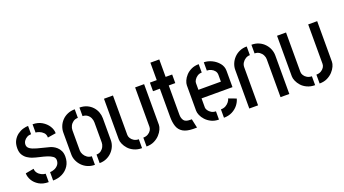

<svg xmlns="http://www.w3.org/2000/svg" viewBox="-55 -1235 3168 1767"><g transform="rotate(-20 1528.5 -351.5)"><path d="M234 5V-77Q254 -77 276.5 -86Q299 -95 314.5 -113.5Q330 -132 330 -160Q330 -183 310.5 -197.5Q291 -212 259.5 -222Q228 -232 191.5 -240Q155 -248 122 -259Q103 -266 80.5 -280Q58 -294 41.5 -319.5Q25 -345 25 -386Q25 -431 42 -461.5Q59 -492 85 -511Q111 -530 139 -538Q167 -546 189 -546V-465Q166 -465 147.5 -454.5Q129 -444 118 -427.5Q107 -411 107 -391Q107 -367 128.5 -351.5Q150 -336 194 -324Q238 -312 303 -296Q319 -293 338 -284Q357 -275 374.5 -259.5Q392 -244 403.5 -220.5Q415 -197 415 -164Q415 -112 390.5 -74Q366 -36 325 -15.5Q284 5 234 5ZM191 5Q135 5 97 -18Q59 -41 39.5 -75Q20 -109 20 -143L102 -158Q102 -135 116 -116.5Q130 -98 151 -88Q172 -78 191 -77ZM324 -383Q324 -414 306.5 -431.5Q289 -449 267.5 -457Q246 -465 233 -465V-546Q285 -546 323.5 -523Q362 -500 383.5 -466Q405 -432 405 -396Z M645 1Q606 1 574.5 -13Q543 -27 520.5 -50.5Q498 -74 485.5 -103Q473 -132 473 -162V-378Q473 -408 484.5 -437.5Q496 -467 518.5 -491Q541 -515 573 -529Q605 -543 645 -543V-459Q618 -459 599 -445.5Q580 -432 569.5 -411.5Q559 -391 559 -368V-171Q559 -152 570 -131.5Q581 -111 600.5 -97Q620 -83 645 -83ZM691 1V-83Q717 -83 735.5 -96.5Q754 -110 764 -130.5Q774 -151 774 -170V-368Q774 -390 764.5 -411Q755 -432 736 -445.5Q717 -459 691 -459V-543Q731 -543 762.5 -529Q794 -515 816 -491Q838 -467 849 -437.5Q860 -408 860 -378V-162Q860 -132 848 -103Q836 -74 813.5 -50.5Q791 -27 760 -13Q729 1 691 1Z M1149 5V-82Q1176 -82 1195.5 -93.5Q1215 -105 1225.5 -121.5Q1236 -138 1236 -155V-542H1324V-144Q1324 -125 1313 -100Q1302 -75 1280 -51Q1258 -27 1225.5 -11Q1193 5 1149 5ZM1105 5Q1062 5 1028.5 -10.5Q995 -26 974 -49.5Q953 -73 942 -98.5Q931 -124 931 -144V-542H1019V-155Q1019 -139 1029.5 -122Q1040 -105 1059.5 -93.5Q1079 -82 1105 -82Z M1608 0Q1544 -1 1508.5 -22.5Q1473 -44 1459.5 -83.5Q1446 -123 1446 -177V-453H1379V-537H1446V-708H1533V-537H1597V-453H1533V-167Q1533 -133 1548.5 -110.5Q1564 -88 1611 -88H1626L1645 0Z M1860 0Q1818 0 1786 -16Q1754 -32 1732.5 -55.5Q1711 -79 1700.5 -104Q1690 -129 1690 -148V-397Q1690 -416 1700.5 -441Q1711 -466 1732.5 -489.5Q1754 -513 1786 -528Q1818 -543 1859 -543V-461Q1835 -461 1816.5 -449Q1798 -437 1787 -420Q1776 -403 1776 -389V-322H1996V-388Q1996 -411 1983 -427.5Q1970 -444 1950 -453Q1930 -462 1909 -462V-543Q1948 -543 1987 -524Q2026 -505 2052.5 -472.5Q2079 -440 2079 -398V-238H1776V-148Q1776 -136 1786.5 -120Q1797 -104 1816 -92.5Q1835 -81 1860 -81ZM1909 0V-82Q1937 -82 1957 -93.5Q1977 -105 1989.5 -121.5Q2002 -138 2006 -154L2080 -126Q2072 -94 2049 -65Q2026 -36 1990.5 -18Q1955 0 1909 0Z M2157 -378Q2157 -409 2169 -438.5Q2181 -468 2203.5 -492Q2226 -516 2258 -530.5Q2290 -545 2330 -545V-460Q2307 -460 2287.5 -448Q2268 -436 2255.5 -416.5Q2243 -397 2243 -373V0H2157ZM2463 -373Q2463 -392 2453 -412Q2443 -432 2423.5 -446Q2404 -460 2376 -460V-545Q2417 -545 2449 -530.5Q2481 -516 2503.5 -491.5Q2526 -467 2537.5 -437.5Q2549 -408 2549 -378V0H2463Z M2844 5V-82Q2871 -82 2890.5 -93.5Q2910 -105 2920.5 -121.5Q2931 -138 2931 -155V-542H3019V-144Q3019 -125 3008 -100Q2997 -75 2975 -51Q2953 -27 2920.5 -11Q2888 5 2844 5ZM2800 5Q2757 5 2723.5 -10.5Q2690 -26 2669 -49.5Q2648 -73 2637 -98.5Q2626 -124 2626 -144V-542H2714V-155Q2714 -139 2724.5 -122Q2735 -105 2754.5 -93.5Q2774 -82 2800 -82Z"/></g></svg>

Font: Stick No Bills Medium
Style: Regular
Weight: 500
Version: Version 2.000